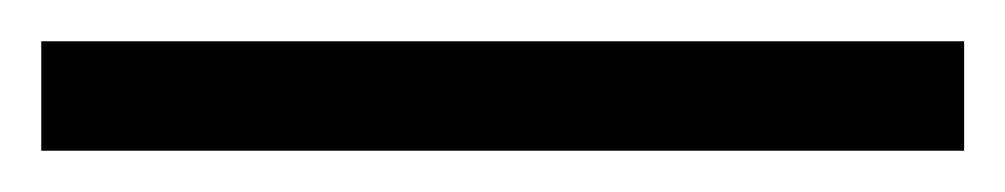

<svg xmlns="http://www.w3.org/2000/svg" viewBox="-22 -20 487 93"><path d="M445 0H-2V53H445Z"/></svg>

Font: Wafeq Light
Style: Regular
Weight: 300
Designer: Rasmus Andersson & Azza Alameddine
Foundry: Google & TypeTogether
Version: Version 3.000;January 28, 2025;FontCreator 15.0.0.3014 64-bi